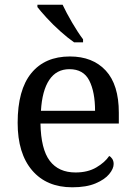

<svg xmlns="http://www.w3.org/2000/svg" viewBox="-20 -786 575 816"><path d="M287 10Q178 10 116.5 -62Q55 -134 55 -264Q55 -404 113 -475Q171 -546 277 -546Q374 -546 429.5 -486Q485 -426 485 -307V-261H152Q154 -152 191.5 -102.5Q229 -53 301 -53Q353 -53 389.5 -74.5Q426 -96 444 -123Q451 -120 457 -111Q463 -102 463 -89Q463 -69 444 -46Q425 -23 386 -6.5Q347 10 287 10ZM384 -315Q384 -395 359.5 -443.5Q335 -492 275 -492Q220 -492 189.5 -446.5Q159 -401 154 -315ZM295 -606Q269 -624 237 -652.5Q205 -681 178.5 -710Q152 -739 139 -756V-766H246Q262 -732 286.5 -690Q311 -648 333 -619V-606Z"/></svg>

Font: Noto Serif Yezidi
Style: Regular
Weight: 400
Designer: Dalton Maag Ltd
Foundry: Dalton Maag Ltd
Version: Version 1.001; ttfautohint (v1.8.4.7-5d5b)